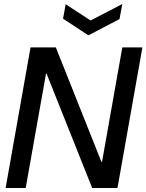

<svg xmlns="http://www.w3.org/2000/svg" viewBox="-20 -936 729 956"><path d="M8 0 132 -700H258L485 -130H488L589 -700H689L565 0H439L212 -569H209L108 0ZM589 -916 575 -841 420 -760 294 -843 307 -915 431 -834Z"/></svg>

Font: DM Sans 36pt Medium
Style: Italic
Weight: 500
Italic angle: -10°
Designer: Colophon Foundry, Jonny Pinhorn
Foundry: Colophon Foundry
Version: Version 4.004;gftools[0.9.30]